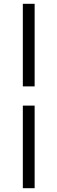

<svg xmlns="http://www.w3.org/2000/svg" viewBox="-20 -854 302 1009"><path d="M100 -400V-834H162V-400ZM100 135V-299H162V135Z"/></svg>

Font: Baskervville SC
Style: Regular
Weight: 400
Designer: Alexis Faudot, Rémi Forte, Morgane Pierson, Rafael Ribas, Tanguy Vanlaeys, Rosalie Wagner, Thomas Huot-Marchand
Foundry: ANRT
Version: Version 1.100